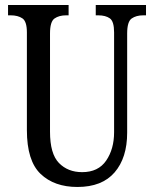

<svg xmlns="http://www.w3.org/2000/svg" viewBox="-20 -734 613 764"><path d="M288 10Q196 10 141.5 -42Q87 -94 87 -216V-605Q87 -649 69 -661Q51 -673 23 -673H12V-714H253V-673H243Q215 -673 197 -660.5Q179 -648 179 -601V-210Q179 -122 214.5 -85.5Q250 -49 307 -49Q371 -49 402.5 -95Q434 -141 434 -208V-605Q434 -649 417 -661Q400 -673 371 -673H361V-714H561V-673H550Q522 -673 504 -660.5Q486 -648 486 -601V-206Q486 -106 436 -48Q386 10 288 10Z"/></svg>

Font: Noto Serif Ethiopic ExtraCondensed
Style: Regular
Weight: 400
Width: 2
Designer: Monotype Design Team
Foundry: Monotype Imaging Inc.
Version: Version 2.102; ttfautohint (v1.8.4.7-5d5b)